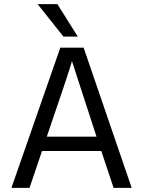

<svg xmlns="http://www.w3.org/2000/svg" viewBox="-20 -903 688 923"><path d="M354 -727H285L161 -883H256ZM122 0H35L270 -674H382L613 0H526L467 -177H182ZM326 -609Q312 -558 205 -246H444Z"/></svg>

Font: Hind Kochi
Style: Regular
Weight: 400
Designer: Dhruvi Tolia
Foundry: Indian Type Foundry
Version: Version 0.702;PS 1.0;hotconv 1.0.81;makeotf.lib2.5.63406